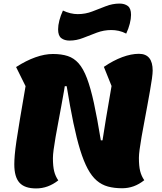

<svg xmlns="http://www.w3.org/2000/svg" viewBox="-20 -1028 904 1074"><path d="M663 25Q619 25 584 15.5Q549 6 521 -18Q493 -42 470.5 -84Q448 -126 428.5 -189Q409 -252 390.5 -340.5Q372 -429 353 -546H289L276 -726Q324 -726 359 -714.5Q394 -703 420 -673.5Q446 -644 466.5 -590Q487 -536 505.5 -451Q524 -366 544 -243H654ZM182 26Q118 26 89 -6Q60 -38 60 -109Q60 -131 62.5 -161Q65 -191 72 -239Q79 -287 91.5 -361.5Q104 -436 123 -546L70 -653Q126 -689 178 -707.5Q230 -726 276 -726Q353 -726 353 -632Q353 -617 349 -587.5Q345 -558 338 -519Q331 -480 323 -435.5Q315 -391 306.5 -346.5Q298 -302 291 -262Q284 -222 280 -191.5Q276 -161 276 -144Q276 -98 283 -70Q290 -42 306 -19Q249 26 182 26ZM663 25Q599 25 570 -7Q541 -39 541 -110Q541 -132 543.5 -162Q546 -192 553 -240Q560 -288 572.5 -362.5Q585 -437 604 -547L561 -654Q614 -690 664 -708.5Q714 -727 757 -727Q834 -727 834 -633Q834 -618 830 -588.5Q826 -559 819 -520Q812 -481 804 -436.5Q796 -392 787.5 -347.5Q779 -303 772 -263Q765 -223 761 -192.5Q757 -162 757 -145Q757 -99 764 -71Q771 -43 787 -20Q758 3 727.5 14Q697 25 663 25ZM369 -801Q341 -801 323 -814.5Q305 -828 305 -864Q305 -886 312 -913.5Q319 -941 332 -969Q353 -959 374 -954Q395 -949 415 -949Q458 -949 496.5 -964Q535 -979 572.5 -993.5Q610 -1008 649 -1008Q677 -1008 695 -994.5Q713 -981 713 -945Q713 -923 706 -895.5Q699 -868 686 -840Q665 -851 644 -855.5Q623 -860 603 -860Q561 -860 522 -845.5Q483 -831 445.5 -816Q408 -801 369 -801Z"/></svg>

Font: Lemonada
Style: Regular
Weight: 400
Designer: Mohamed Gaber (Arabic), Eduardo Tunni (Latin)
Foundry: Kief Type Foundry
Version: Version 4.005